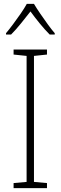

<svg xmlns="http://www.w3.org/2000/svg" viewBox="-20 -969 312 989"><path d="M222 0H50V-26L117 -32V-681L50 -688V-714H222V-688L155 -681V-32L222 -26ZM155 -949Q168 -927 187.5 -898.5Q207 -870 227 -842.5Q247 -815 262 -798V-791H236Q211 -816 184.5 -848.5Q158 -881 137 -910Q115 -882 88.5 -849Q62 -816 37 -791H11V-798Q27 -817 47.5 -844.5Q68 -872 87 -899.5Q106 -927 118 -949Z"/></svg>

Font: Noto Sans Sinhala UI SemiCondensed ExtraLight
Style: Regular
Weight: 200
Width: 4
Designer: Jelle Bosma - Monotype Design Team
Foundry: Monotype Imaging Inc.
Version: Version 2.006; ttfautohint (v1.8.4.7-5d5b)